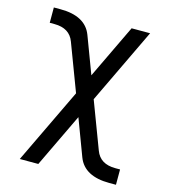

<svg xmlns="http://www.w3.org/2000/svg" viewBox="-112 -637 826 934"><g transform="rotate(15 301.0 -169.5)"><path d="M74.2 208H167.5L296.9 -62.5L366.2 122.1C388.2 180.2 442.9 208 524.4 208H558.6V130.9H534.7C483.4 130.9 450.2 110.4 435.1 69.3L346.2 -166L528.3 -546.9H435.1L305.2 -275.4L235.4 -460.9C213.4 -519 159.2 -546.9 77.6 -546.9H43.5V-469.7H67.4C118.2 -469.7 151.4 -449.2 166.5 -408.2L255.9 -171.4Z"/></g></svg>

Font: Hack
Style: Regular
Weight: 400
Monospace: yes
Designer: Christopher Simpkins
Foundry: Christopher Simpkins
Version: Version 2.010